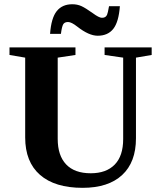

<svg xmlns="http://www.w3.org/2000/svg" viewBox="-20 -879 762 908"><path d="M409.2 -59.6Q482.4 -59.6 522.5 -100.6Q562.5 -141.6 562.5 -221.2V-606.4L474.6 -619.1V-654.8H697.3V-619.1L623 -606.4V-225.1Q623 -111.8 557.6 -51.3Q492.2 9.3 370.6 9.3Q239.3 9.3 169.2 -52Q99.1 -113.3 99.1 -229V-606.4L24.9 -619.1V-654.8H336.9V-619.1L252.9 -606.4V-222.2Q252.9 -143.6 292.7 -101.6Q332.5 -59.6 409.2 -59.6ZM441.9 -710Q400.4 -710 345.7 -752.9Q317.9 -774.9 301.8 -774.9Q285.2 -774.9 278.8 -763.9Q272.5 -752.9 268.1 -718.8H216.8Q222.2 -793.9 248.3 -826.4Q274.4 -858.9 321.8 -858.9Q345.7 -858.9 365 -850.1Q384.3 -841.3 418.5 -816.9Q448.2 -794.9 461.9 -794.9Q471.2 -794.9 476.8 -798.1Q482.4 -801.3 486.1 -808.6Q489.7 -815.9 495.6 -849.6H546.9Q541.5 -775.4 515.9 -742.7Q490.2 -710 441.9 -710Z"/></svg>

Font: Liberation Serif
Style: Bold
Weight: 700
Designer: Steve Matteson
Foundry: Ascender Corporation
Version: Version 2.1.5